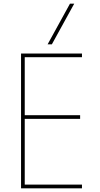

<svg xmlns="http://www.w3.org/2000/svg" viewBox="-20 -1020 540 1040"><path d="M94 0V-730H424V-710H114V-396H414V-376H114V-20H424V0ZM261 -780H238L359 -1000H382Z"/></svg>

Font: M PLUS Code Latin Thin
Style: Regular
Weight: 250
Designer: Coji Morishita
Foundry: UNDERFOREST DESIGN
Version: Version 1.002; ttfautohint (v1.8.3)